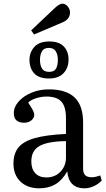

<svg xmlns="http://www.w3.org/2000/svg" viewBox="-20 -1008 574 1042"><path d="M193 14Q129 14 91 -22.5Q53 -59 53 -121Q53 -174 80 -207.5Q107 -241 169 -258.5Q231 -276 338 -281V-367Q338 -429 313 -456.5Q288 -484 233 -484Q203 -484 174.5 -474.5Q146 -465 133 -451Q150 -426 158 -410.5Q166 -395 166 -387Q166 -368 150.5 -355Q135 -342 111 -342Q55 -342 55 -394Q55 -428 81.5 -457.5Q108 -487 151 -505Q194 -523 245 -523Q339 -523 385 -479Q431 -435 431 -343V-92Q431 -46 476 -46Q498 -46 524 -56L532 -28Q513 -8 487.5 3Q462 14 439 14Q353 14 345 -78Q317 -29 280 -7.5Q243 14 193 14ZM232 -45Q278 -45 308 -76Q338 -107 338 -153V-242Q240 -241 195 -216Q150 -191 150 -132Q150 -91 171.5 -68Q193 -45 232 -45ZM246 -582Q191 -582 165.5 -610Q140 -638 140 -683Q140 -724 166.5 -753.5Q193 -783 248 -783Q300 -783 326 -756Q352 -729 352 -685Q352 -640 325 -611Q298 -582 246 -582ZM247 -618Q274 -618 284 -635.5Q294 -653 294 -683Q294 -712 282.5 -730Q271 -748 245 -748Q218 -748 207.5 -729.5Q197 -711 197 -683Q197 -654 208 -636Q219 -618 247 -618ZM165 -821 149 -843 278 -965Q303 -988 318 -988Q336 -988 348 -972.5Q360 -957 360 -941Q360 -903 318 -886Z"/></svg>

Font: Literata 36pt
Style: Regular
Weight: 400
Designer: Latin by Veronika Burian and Jose Scaglione. Greek by Irene Vlachou. Cyrillic by Vera Evstafieva.
Foundry: TypeTogether
Version: Version 3.002